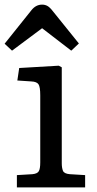

<svg xmlns="http://www.w3.org/2000/svg" viewBox="-26 -810 418 830"><path d="M47 0V-53L114 -57Q135 -59 141.5 -69.5Q148 -80 148 -108V-398Q148 -434 140.5 -445.5Q133 -457 109 -458L49 -462L57 -516L228 -526L241 -519V-104Q241 -85 246 -72Q251 -59 276 -57L342 -53V0ZM26 -591 -6 -621 110 -766Q129 -790 156 -790Q169 -790 179.5 -784Q190 -778 203 -761L315 -622L282 -591L156 -688Z"/></svg>

Font: Literata 7pt
Style: Regular
Weight: 400
Designer: Latin by Veronika Burian and Jose Scaglione. Greek by Irene Vlachou. Cyrillic by Vera Evstafieva.
Foundry: TypeTogether
Version: Version 3.002